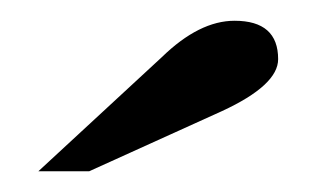

<svg xmlns="http://www.w3.org/2000/svg" viewBox="-20 -769 306 185"><path d="M66 -604H17L136 -714Q172 -749 206 -749Q248 -749 248 -712Q248 -687 194 -662Z"/></svg>

Font: Kolar Light
Style: Regular
Weight: 300
Designer: Ramakrishna Saiteja (Kannada); Shiva Nallaperumal (Latin)
Foundry: Indian Type Foundry
Version: Version 1.001;PS 1.0;hotconv 1.0.88;makeotf.lib2.5.647800